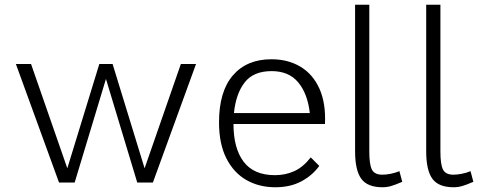

<svg xmlns="http://www.w3.org/2000/svg" viewBox="-20 -770 2044 810"><path d="M47 -500H111L264 -60L399 -500H455L590 -60L743 -500H807L625 0H559L427 -437L295 0H229Z M1141 20Q1073 20 1019.5 -10.5Q966 -41 935 -102Q904 -163 904 -254Q904 -384 962.5 -452Q1021 -520 1125 -520Q1196 -520 1248.5 -488Q1301 -456 1328 -395Q1355 -334 1351 -247H965Q965 -144 1008 -87.5Q1051 -31 1140 -31Q1183 -31 1220.5 -47.5Q1258 -64 1291 -106L1327 -70Q1298 -30 1251.5 -5Q1205 20 1141 20ZM967 -293H1287Q1278 -374 1238.5 -422Q1199 -470 1126 -470Q1049 -470 1012 -422Q975 -374 967 -293Z M1677 -3Q1647 10 1629.5 15Q1612 20 1594 20Q1530 20 1504 -16Q1478 -52 1478 -132V-750H1538V-131Q1538 -76 1549 -54.5Q1560 -33 1593 -33Q1609 -33 1629 -37Q1649 -41 1665 -48Z M1977 -3Q1947 10 1929.5 15Q1912 20 1894 20Q1830 20 1804 -16Q1778 -52 1778 -132V-750H1838V-131Q1838 -76 1849 -54.5Q1860 -33 1893 -33Q1909 -33 1929 -37Q1949 -41 1965 -48Z"/></svg>

Font: Moderustic Light
Style: Regular
Weight: 300
Designer: Tural Alisoy
Foundry: TAFT Foundry
Version: Version 2.120